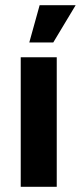

<svg xmlns="http://www.w3.org/2000/svg" viewBox="-20 -721 312 741"><path d="M60 -500H199V0H60ZM93 -557 133 -701H272L185.5 -557Z"/></svg>

Font: Urbanist ExtraBold
Style: Regular
Weight: 800
Designer: Corey Hu
Foundry: Corey Hu
Version: Version 1.330; ttfautohint (v1.8.4.7-5d5b)